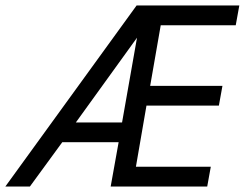

<svg xmlns="http://www.w3.org/2000/svg" viewBox="-58 -680 893 700"><path d="M697.5 0H345.5L374.5 -161.5H169L51 0H-38.5L440 -660H814.5L801.5 -588H528L489.5 -367H753L740 -295H476L437.5 -72H710.5ZM387 -233.5 441.5 -542.5 218.5 -233.5Z"/></svg>

Font: Lucymar Sans
Style: Italic
Weight: 400
Italic angle: -10°
Foundry: The League of Moveable Type (original font) / Main changes by Cristiano Sobral with portions from Mirco Monsees
Version: Version 2.00;August 30, 2020;FontCreator 13.0.0.2681 64-bit